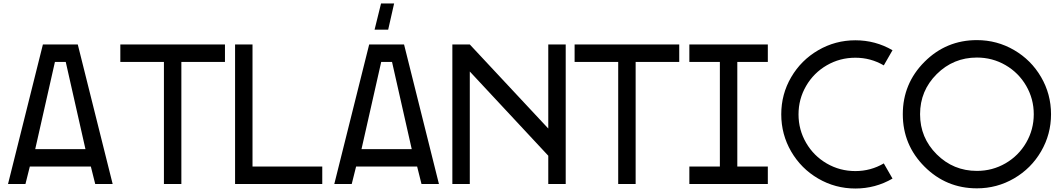

<svg xmlns="http://www.w3.org/2000/svg" viewBox="-20 -1055 6080 1101"><path d="M226 -800 26 0H126L151 -100H501L526 0H626L426 -800ZM295 -700H357L470 -200H182Z M670 -800V-700H920V0H1020V-700H1270V-800H1020H920Z M1328 -800V0H1828V-100H1428V-800Z M2240 -1035 2206 -885H2128L2165 -1035ZM2097 -800 1897 0H1997L2022 -100H2372L2397 0H2497L2297 -800ZM2166 -700H2228L2341 -200H2053Z M2574 -800V0H2674V-645L3124 -162V0H3224V-25V-142V-167V-650V-800H3124V-318L2674 -800Z M3275 -800V-700H3525V0H3625V-700H3875V-800H3625H3525Z M3933 -800H4108H4208H4383V-700H4208V-100H4383V0H4208H4108H3933V-100H4108V-700H3933Z M4885 -824Q4770 -824 4672 -767Q4574 -710 4517 -612.5Q4460 -515 4460 -399.5Q4460 -284 4517 -186Q4574 -88 4672 -31Q4770 26 4885 26Q5000 26 5098 -31L5048 -118Q4973 -74 4885 -74Q4796 -74 4721 -117.5Q4646 -161 4602.5 -236Q4559 -311 4559 -399Q4559 -487 4602.5 -562Q4646 -637 4721 -680.5Q4796 -724 4885 -724Q4973 -724 5048 -680L5098 -767Q5000 -824 4885 -824Z M5582 -825Q5406 -825 5281.5 -700.5Q5157 -576 5157 -400Q5157 -224 5281.5 -99.5Q5406 25 5582 25Q5697 25 5795 -32Q5893 -89 5950 -187Q6007 -285 6007 -400Q6007 -515 5950 -613Q5893 -711 5795 -768Q5697 -825 5582 -825ZM5582 -725Q5671 -725 5746 -681.5Q5821 -638 5864.5 -563Q5908 -488 5908 -400Q5908 -312 5864.5 -237Q5821 -162 5746 -118.5Q5671 -75 5582 -75Q5447 -75 5351.5 -170Q5256 -265 5256 -400Q5256 -535 5351.5 -630Q5447 -725 5582 -725Z"/></svg>

Font: Serreria Sobria
Style: Medium
Weight: 500
Version: Version 001.000